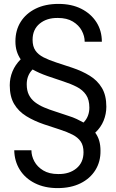

<svg xmlns="http://www.w3.org/2000/svg" viewBox="-20 -732 595 984"><path d="M275 232Q209 232 159 207Q109 182 81.5 138Q54 94 53 38H141Q141 67 156 95Q171 123 201.5 141.5Q232 160 278 160Q335 161 371.5 131Q408 101 408 48Q408 14 393.5 -7Q379 -28 351.5 -42Q324 -56 287 -68Q250 -80 205 -95Q155 -112 115 -136.5Q75 -161 52.5 -199Q30 -237 30 -295Q30 -332 44 -366Q58 -400 86 -428Q73 -447 66 -469.5Q59 -492 59 -520Q59 -577 86 -620Q113 -663 162.5 -687.5Q212 -712 280 -712Q347 -712 396.5 -687Q446 -662 474 -618.5Q502 -575 502 -518H414Q414 -547 399 -575Q384 -603 353.5 -621.5Q323 -640 277 -640Q220 -641 183.5 -611Q147 -581 147 -528Q147 -494 161.5 -473Q176 -452 203.5 -438Q231 -424 268 -412Q305 -400 350 -385Q401 -368 440.5 -343.5Q480 -319 502.5 -281Q525 -243 525 -185Q525 -148 511 -113.5Q497 -79 468 -52Q482 -33 488.5 -10.5Q495 12 495 40Q496 96 469 139.5Q442 183 392.5 207.5Q343 232 275 232ZM408 -104Q423 -119 430.5 -138.5Q438 -158 438 -180Q438 -221 421 -246Q404 -271 374 -286.5Q344 -302 305.5 -314.5Q267 -327 224 -342Q201 -350 182 -358.5Q163 -367 147 -376Q132 -361 124.5 -342Q117 -323 117 -300Q117 -268 128 -246Q139 -224 159 -208.5Q179 -193 206 -181.5Q233 -170 265 -160Q297 -150 331 -138Q354 -131 373 -122Q392 -113 408 -104Z"/></svg>

Font: DM Sans 36pt
Style: Regular
Weight: 400
Designer: Colophon Foundry, Jonny Pinhorn
Foundry: Colophon Foundry
Version: Version 4.004;gftools[0.9.30]